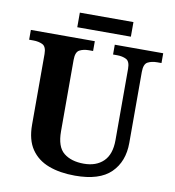

<svg xmlns="http://www.w3.org/2000/svg" viewBox="-92 -931 931 1023"><g transform="rotate(10 373.5 -420.0)"><path d="M382 10Q300 10 239 -13Q178 -36 144 -86Q110 -136 110 -218V-600Q110 -640 89 -650.5Q68 -661 38 -661H16V-714H362V-661H339Q310 -661 289 -650Q268 -639 268 -596V-210Q268 -126 308.5 -93.5Q349 -61 417 -61Q484 -61 523 -99Q562 -137 562 -214V-600Q562 -640 541.5 -650.5Q521 -661 492 -661H470V-714H732V-661H709Q679 -661 658 -650Q637 -639 637 -596V-212Q637 -111 575.5 -50.5Q514 10 382 10ZM257 -771V-850H547V-771Z"/></g></svg>

Font: Noto Serif Ethiopic
Style: Bold
Weight: 700
Designer: Monotype Design Team
Foundry: Monotype Imaging Inc.
Version: Version 2.102; ttfautohint (v1.8.4.7-5d5b)